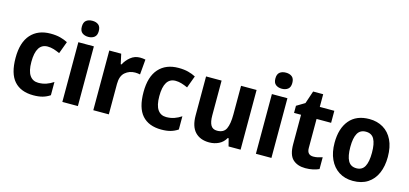

<svg xmlns="http://www.w3.org/2000/svg" viewBox="-65 -1224 3617 1696"><g transform="rotate(15 1743.5 -375.5)"><path d="M278 10Q163 10 102.5 -58Q42 -126 42 -270Q42 -411 107 -483.5Q172 -556 287 -556Q338 -556 376 -546Q414 -536 444 -520L403 -409Q372 -423 345 -431Q318 -439 291 -439Q186 -439 186 -271Q186 -188 213.5 -148Q241 -108 292 -108Q331 -108 364.5 -119.5Q398 -131 429 -152V-31Q398 -10 362.5 0Q327 10 278 10Z M614 -761Q648 -761 669.5 -744Q691 -727 691 -687Q691 -648 669 -631Q647 -614 614 -614Q580 -614 558 -631Q536 -648 536 -687Q536 -727 557.5 -744Q579 -761 614 -761ZM684 -546V0H542V-546Z M1105 -556Q1130 -556 1154 -551L1142 -412Q1134 -414 1121.5 -415.5Q1109 -417 1097 -417Q1044 -417 1005.5 -384Q967 -351 967 -278V0H825V-546H934L954 -455H961Q982 -496 1019 -526Q1056 -556 1105 -556Z M1448 10Q1333 10 1272.5 -58Q1212 -126 1212 -270Q1212 -411 1277 -483.5Q1342 -556 1457 -556Q1508 -556 1546 -546Q1584 -536 1614 -520L1573 -409Q1542 -423 1515 -431Q1488 -439 1461 -439Q1356 -439 1356 -271Q1356 -188 1383.5 -148Q1411 -108 1462 -108Q1501 -108 1534.5 -119.5Q1568 -131 1599 -152V-31Q1568 -10 1532.5 0Q1497 10 1448 10Z M2172 -546V0H2062L2044 -70H2036Q2013 -29 1973 -9.5Q1933 10 1886 10Q1803 10 1756.5 -39.5Q1710 -89 1710 -190V-546H1852V-228Q1852 -168 1869.5 -138Q1887 -108 1927 -108Q1988 -108 2009 -153Q2030 -198 2030 -282V-546Z M2384 -761Q2418 -761 2439.5 -744Q2461 -727 2461 -687Q2461 -648 2439 -631Q2417 -614 2384 -614Q2350 -614 2328 -631Q2306 -648 2306 -687Q2306 -727 2327.5 -744Q2349 -761 2384 -761ZM2454 -546V0H2312V-546Z M2808 -107Q2828 -107 2848.5 -111.5Q2869 -116 2890 -123V-15Q2866 -4 2834.5 3Q2803 10 2765 10Q2693 10 2650.5 -29.5Q2608 -69 2608 -168V-436H2544V-501L2619 -546L2658 -662H2750V-546H2883V-436H2750V-170Q2750 -107 2808 -107Z M3445 -274Q3445 -189 3417 -125Q3389 -61 3334.5 -25.5Q3280 10 3200 10Q3126 10 3071.5 -25Q3017 -60 2987.5 -124Q2958 -188 2958 -274Q2958 -406 3021 -481Q3084 -556 3203 -556Q3274 -556 3329 -523.5Q3384 -491 3414.5 -428Q3445 -365 3445 -274ZM3102 -274Q3102 -191 3125.5 -148.5Q3149 -106 3202 -106Q3254 -106 3277 -148.5Q3300 -191 3300 -274Q3300 -357 3277 -398.5Q3254 -440 3201 -440Q3149 -440 3125.5 -398.5Q3102 -357 3102 -274Z"/></g></svg>

Font: Noto Sans Ethiopic SemiCondensed
Style: Bold
Weight: 700
Width: 4
Designer: Monotype Design Team
Foundry: Monotype Imaging Inc.
Version: Version 2.102; ttfautohint (v1.8.4.7-5d5b)